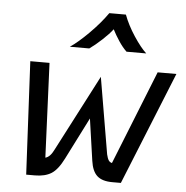

<svg xmlns="http://www.w3.org/2000/svg" viewBox="-51 -747 773 796"><g transform="rotate(5 335.5 -348.5)"><path d="M63 -470H143L160 -77Q180 -82 195 -113L360 -431L414 -113Q418 -96 423 -88.5Q428 -81 437 -79L593 -470H671L481 0H445Q403 0 382 -19Q361 -38 355 -81L330 -255L242 -81Q218 -33 191.5 -16.5Q165 0 123 0H87ZM372 -697H441Q457 -654 486 -610Q515 -566 539 -544H457Q440 -560 423.5 -585Q407 -610 396 -632Q381 -612 353.5 -586.5Q326 -561 302 -544H221Q254 -566 298 -610Q342 -654 372 -697Z"/></g></svg>

Font: KoHo Medium
Style: Italic
Weight: 500
Italic angle: -10°
Designer: Cadson Demak & Katatrad Team
Foundry: Cadson Demak Co.,Ltd.
Version: Version 1.000